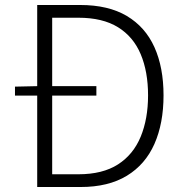

<svg xmlns="http://www.w3.org/2000/svg" viewBox="-20 -749 735 769"><path d="M40 -366V-402L131 -404H366V-366ZM129 0V-729H301Q414 -729 488 -685Q562 -641 598.5 -560Q635 -479 635 -367Q635 -255 598.5 -172.5Q562 -90 488 -45Q414 0 303 0ZM189 -51H294Q391 -51 452.5 -90.5Q514 -130 543.5 -201.5Q573 -273 573 -367Q573 -462 543.5 -532Q514 -602 452.5 -640Q391 -678 294 -678H189Z"/></svg>

Font: Noto Sans JP Thin Light
Style: Regular
Weight: 300
Version: Version 2.004-H2;hotconv 1.0.118;makeotfexe 2.5.65603